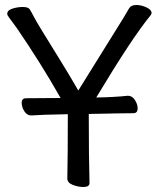

<svg xmlns="http://www.w3.org/2000/svg" viewBox="-20 -735 640 770"><path d="M314 15Q294 15 272 6.5Q250 -2 250 -19Q252 -108 252 -277Q142 -275 105 -272Q88 -272 77.5 -289Q67 -306 67 -322Q67 -341 84 -341L223 -342Q143 -483 47 -623Q26 -652 17.5 -663Q9 -674 9 -679Q9 -694 30 -700.5Q51 -707 71 -707Q93 -707 99 -698Q107 -685 116 -667.5Q125 -650 149.5 -610Q174 -570 216.5 -501.5Q259 -433 294 -372Q378 -508 431.5 -593Q485 -678 498 -702Q506 -715 527 -715Q546 -715 567 -705.5Q588 -696 588 -682L585 -675Q510 -584 366 -344Q436 -345 493 -351Q510 -351 521 -334Q532 -317 532 -301Q532 -281 515 -281Q477 -281 336 -278Q336 -107 339 -1Q339 15 314 15Z"/></svg>

Font: LXGW WenKai TC
Style: Bold
Weight: 700
Designer: LXGW / Fontworks Inc.
Foundry: LXGW / Fontworks Inc.
Version: Version 1.330;April 28, 2024